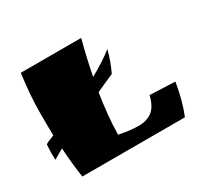

<svg xmlns="http://www.w3.org/2000/svg" viewBox="-111 -648 839 796"><g transform="rotate(-30 308.5 -250.0)"><path d="M12 -116 11 -148Q11 -160 13 -188Q13 -192 55 -208Q54 -230 54 -314.5Q54 -399 68 -500H357Q335 -417 319 -335Q389 -374 428 -406Q414 -352 392 -307Q359 -293 307 -269Q290 -161 289 -76Q342 -65 382 -65Q422 -65 447.5 -85Q473 -105 484 -153L605 -148Q590 -60 565 0H74Q64 -63 59 -143Z"/></g></svg>

Font: Ruslan Display
Style: Regular
Weight: 400
Version: Version 1.000